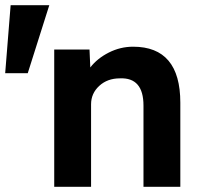

<svg xmlns="http://www.w3.org/2000/svg" viewBox="-101 -720 780 740"><path d="M-81 -438 -60 -700H89L6 -438ZM108 0V-529H244L247 -460Q274 -495 318.5 -517.5Q363 -540 412 -540Q594 -540 594 -324V0H452V-313Q452 -422 361 -418Q313 -418 281.5 -389Q250 -360 250 -318V0Z"/></svg>

Font: Lexend Deca SemiBold
Style: Regular
Weight: 600
Designer: Bonnie Shaver-Troup, Thomas Jockin
Foundry: Lexend
Version: Version 1.008; ttfautohint (v1.8.4.7-5d5b)